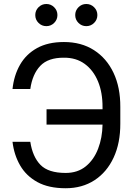

<svg xmlns="http://www.w3.org/2000/svg" viewBox="-20 -952 679 981"><path d="M43.9 -227.5H134.8Q146.5 -150.9 186.8 -109.6Q227.1 -68.4 315.4 -68.4Q377 -68.4 418.5 -102.3Q460 -136.2 481.4 -192.4Q502.9 -248.5 503.9 -315.4H217.8V-393.6H503.9V-403.3Q504.4 -479 480.7 -536.1Q457 -593.3 412.8 -625.5Q368.7 -657.7 306.6 -657.2Q225.6 -657.7 185.5 -615.2Q145.5 -572.8 134.8 -497.1H43.9Q51.3 -566.9 82.3 -621.1Q113.3 -675.3 169.2 -706.3Q225.1 -737.3 306.6 -737.3Q395.5 -737.3 460.2 -695.8Q524.9 -654.3 560.1 -579.8Q595.2 -505.4 594.7 -405.3V-321.3Q595.2 -221.2 560.5 -146.7Q525.9 -72.3 462.9 -31.2Q399.9 9.8 315.4 9.8Q228.5 9.8 171.1 -21.7Q113.8 -53.2 82.8 -106.9Q51.8 -160.6 43.9 -227.5ZM216.8 -818.4Q193.4 -818.4 176.8 -835Q160.2 -851.6 160.2 -875Q160.2 -898.4 176.8 -915Q193.4 -931.6 216.8 -931.6Q240.2 -931.6 256.8 -915Q273.4 -898.4 273.4 -875Q273.4 -851.6 256.8 -835Q240.2 -818.4 216.8 -818.4ZM420.9 -818.4Q397.5 -818.4 380.9 -835Q364.3 -851.6 364.3 -875Q364.3 -898.4 380.9 -915Q397.5 -931.6 420.9 -931.6Q444.3 -931.6 460.9 -915Q477.5 -898.4 477.5 -875Q477.5 -851.6 460.9 -835Q444.3 -818.4 420.9 -818.4Z"/></svg>

Font: Inter Display
Style: Regular
Weight: 400
Designer: Rasmus Andersson
Foundry: rsms
Version: Version 4.000;git-37864ae